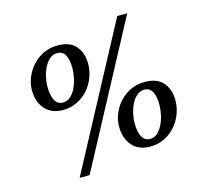

<svg xmlns="http://www.w3.org/2000/svg" viewBox="-117 -930 1159 1098"><g transform="rotate(-15 462.5 -381.0)"><path d="M230.5 -360Q185 -360 153 -380Q121 -400 104.2 -434.5Q87.5 -469 87.5 -513Q87.5 -567.5 114.5 -616Q141.5 -664.5 188.5 -694.8Q235.5 -725 295 -725Q369 -725 403.2 -683.5Q437.5 -642 437.5 -579Q437.5 -537 422.2 -497.5Q407 -458 379.2 -427Q351.5 -396 313.5 -378Q275.5 -360 230.5 -360ZM242 -401.5Q266.5 -401.5 285.5 -418Q304.5 -434.5 317.5 -461Q330.5 -487.5 337.2 -518.5Q344 -549.5 344 -579Q344 -628.5 328.8 -656Q313.5 -683.5 282 -683.5Q257.5 -683.5 238.5 -668Q219.5 -652.5 206 -626.8Q192.5 -601 185.5 -570.5Q178.5 -540 178.5 -510.5Q178.5 -460.5 194 -431Q209.5 -401.5 242 -401.5ZM669 -799.5H728L280.5 39H221.5ZM657.5 -29Q612 -29 580.2 -49Q548.5 -69 531.8 -103.8Q515 -138.5 515 -183Q515 -237.5 541.8 -285.8Q568.5 -334 615.5 -364.2Q662.5 -394.5 722 -394.5Q796.5 -394.5 831 -353Q865.5 -311.5 865.5 -248Q865.5 -206 850.2 -166.5Q835 -127 807.2 -96Q779.5 -65 741.2 -47Q703 -29 657.5 -29ZM669 -71.5Q693.5 -71.5 712.2 -88Q731 -104.5 744 -131Q757 -157.5 763.8 -188.5Q770.5 -219.5 770.5 -248.5Q770.5 -298 755.2 -325.2Q740 -352.5 709 -352.5Q685 -352.5 665.8 -336.8Q646.5 -321 633.2 -295.5Q620 -270 613 -239.8Q606 -209.5 606 -180Q606 -130 621.5 -100.8Q637 -71.5 669 -71.5Z"/></g></svg>

Font: Merriweather 48pt SemiBold
Style: Italic
Weight: 600
Italic angle: -7.8°
Designer: Eben Sorkin
Foundry: Eben Sorkin
Version: Version 2.101